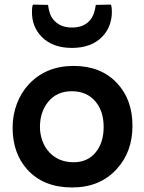

<svg xmlns="http://www.w3.org/2000/svg" viewBox="-20 -806 624 833"><path d="M34.7 -252.4Q34.7 -306.2 53 -355.2Q71.3 -404.3 105.5 -440.9Q180.2 -520 299.3 -520Q418 -520 487.8 -445.3Q554.7 -374 554.7 -260.3Q554.7 -146.5 485.8 -71.8Q413.1 7.3 293 7.3Q168.9 7.3 98.6 -70.3Q34.7 -141.1 34.7 -252.4ZM153.3 -255.4Q153.3 -224.6 163.6 -195.8Q173.8 -167 192.9 -146.5Q233.4 -102.1 299.3 -102.1Q360.4 -102.1 395.5 -145.5Q429.7 -187.5 429.7 -254.9Q429.7 -323.2 394.5 -365.2Q356.9 -410.2 291.5 -410.2Q225.1 -410.2 187.5 -362.3Q153.3 -318.4 153.3 -255.4ZM460.4 -786.1Q465.3 -781.2 465.3 -752.9Q465.3 -724.6 455.3 -697Q445.3 -669.4 424.3 -647.5Q377 -598.1 292 -598.1Q207 -598.1 159.7 -647.5Q118.7 -690.4 118.7 -752.4Q118.7 -781.2 123.5 -786.1L188.5 -784.7Q193.4 -746.1 206.5 -727.5Q235.4 -686.5 292 -686.5Q348.6 -686.5 375.5 -724.6Q390.6 -746.1 395.5 -784.7Z"/></svg>

Font: HammersmithOne
Style: Regular
Weight: 400
Designer: Nicole Fally
Foundry: Nicole Fally
Version: Version 1.003